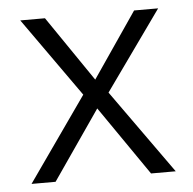

<svg xmlns="http://www.w3.org/2000/svg" viewBox="-42 -531 575 573"><g transform="rotate(-5 245.5 -244.5)"><path d="M30 0 219 -269V-235L39 -489H113L253 -284H240L380 -489H452L273 -238V-265L462 0H388L239 -216H251L102 0Z"/></g></svg>

Font: Nunito Sans 10pt SemiCondensed Light
Style: Regular
Weight: 300
Width: 4
Designer: Vernon Adams
Foundry: Vernon Adams
Version: Version 3.101;gftools[0.9.27]